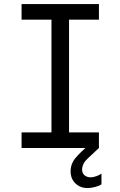

<svg xmlns="http://www.w3.org/2000/svg" viewBox="-20 -740 602 960"><path d="M87.9 0V-78.1H237.3V-641.6H87.9V-719.7H474.6V-641.6H325.2V-78.1H474.6V0ZM418 200.2Q380.9 200.2 356.9 176.8Q333 153.3 333 116.2Q333 78.1 359.6 47.4Q386.2 16.6 427.7 -17.6L474.6 0Q444.8 28.3 417.7 53.2Q390.6 78.1 390.6 108.4Q390.6 126 402.6 136.2Q414.6 146.5 432.6 146.5Q447.3 146.5 463.4 140.4Q479.5 134.3 487.3 127.9V181.6Q476.6 189.5 455.8 194.8Q435.1 200.2 418 200.2Z"/></svg>

Font: Reddit Mono
Style: Regular
Weight: 400
Monospace: yes
Designer: Stephen Hutchings
Foundry: Reddit
Version: Version 1.014; ttfautohint (v1.8.4.7-5d5b)